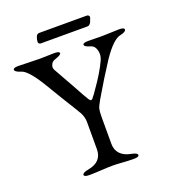

<svg xmlns="http://www.w3.org/2000/svg" viewBox="-141 -884 895 996"><g transform="rotate(-20 306.5 -386.0)"><path d="M189 -777H452Q458 -777 462 -772.5Q466 -768 465 -763Q464 -761 463 -757Q462 -753 461 -751.5Q460 -750 459 -746.5Q458 -743 457 -741Q456 -739 454.5 -736Q453 -733 451.5 -731.5Q450 -730 448 -728Q446 -726 444 -725Q442 -724 439.5 -723.5Q437 -723 434 -723H179Q173 -723 169 -726.5Q165 -730 165 -735Q165 -747 170.5 -762Q176 -777 189 -777ZM264 -108V-256Q264 -267 262 -277.5Q260 -288 256.5 -297Q253 -306 250 -311.5Q247 -317 243 -323Q239 -329 239 -330Q186 -415 122 -522Q67 -610 33 -620Q0 -630 0 -642Q0 -653 29 -653Q42 -653 81.5 -651.5Q121 -650 146 -650Q163 -650 190 -651Q217 -652 226 -652Q255 -652 255 -641Q255 -632 222 -621Q212 -618 205 -612Q198 -606 194 -592.5Q190 -579 203 -560Q233 -508 260 -458.5Q287 -409 295 -395Q301 -385 303.5 -381Q306 -377 309.5 -370.5Q313 -364 315 -363Q317 -362 319.5 -358.5Q322 -355 324.5 -357.5Q327 -360 328.5 -359.5Q330 -359 333.5 -364.5Q337 -370 339 -372Q341 -374 347 -382Q353 -390 356 -395Q414 -476 440 -534Q452 -560 445 -587Q438 -614 417 -620Q384 -629 384 -640Q384 -651 413 -651Q428 -651 451 -650.5Q474 -650 488 -650Q508 -650 541 -651.5Q574 -653 584 -653Q613 -653 613 -642Q613 -629 580 -622Q540 -614 480 -526Q427 -445 369 -346Q351 -315 347.5 -301Q344 -287 344 -256V-108Q344 -74 364.5 -52.5Q385 -31 423 -24Q456 -18 456 -6Q456 5 427 5Q399 5 365.5 2.5Q332 0 310 0Q286 0 247.5 2.5Q209 5 182 5Q153 5 153 -6Q153 -18 186 -24Q264 -38 264 -108Z"/></g></svg>

Font: EB Garamond
Style: SC
Weight: 400
Version: Version 000.010